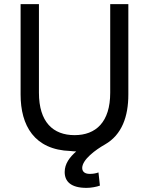

<svg xmlns="http://www.w3.org/2000/svg" viewBox="-20 -717 724 932"><path d="M350 18C318 46 294 78 294 118C294 163 323 195 400 195C422 195 449 190 465 184L458 120C445 125 430 127 418 127H415C394 127 379 118 379 98C380 57 444 10 490 -16C572 -63 603 -152 603 -258V-697H515V-267C515 -124 445 -61 342 -61C238 -61 169 -124 169 -267V-697H80V-258C80 -108 146 10 322 16C331 17 340 18 350 18Z"/></svg>

Font: Repo
Style: Regular
Weight: 400
Designer: Stefan Peev
Foundry: Context Ltd
Version: Version 0.000